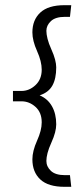

<svg xmlns="http://www.w3.org/2000/svg" viewBox="-20 -679 305 741"><path d="M133 -311Q167 -322 182 -348.5Q197 -375 197 -419Q197 -432 192.5 -449.5Q188 -467 178 -489Q168 -511 163.5 -529Q159 -547 159 -560Q159 -581 176.5 -597.5Q194 -614 231 -614H250L255 -659H229Q166 -659 135.5 -630.5Q105 -602 105 -554Q105 -538 109.5 -520Q114 -502 123 -482Q132 -462 136.5 -444Q141 -426 141 -410Q141 -373 117 -350.5Q93 -328 63 -328H30V-288H63Q93 -288 117 -266.5Q141 -245 141 -207Q141 -191 136.5 -173.5Q132 -156 123 -136Q114 -116 109.5 -98Q105 -80 105 -64Q105 -15 135.5 13.5Q166 42 229 42H255L250 -3H231Q194 -3 176.5 -19.5Q159 -36 159 -58Q159 -71 163.5 -88.5Q168 -106 178 -128Q188 -150 192.5 -167.5Q197 -185 197 -199Q197 -240 180.5 -269Q164 -298 133 -311Z"/></svg>

Font: Catamaran Thin Light
Style: Regular
Weight: 300
Version: Version 2.000